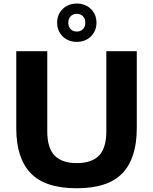

<svg xmlns="http://www.w3.org/2000/svg" viewBox="-20 -1020 837 1050"><path d="M400 9.5Q226.5 9.5 147.8 -73Q69 -155.5 69 -317.5V-740H238.5V-302Q238.5 -210.5 278.8 -169.2Q319 -128 400 -128Q481.5 -128 521.5 -169.2Q561.5 -210.5 561.5 -302V-740H728V-317.5Q728 -155.5 649.8 -73Q571.5 9.5 400 9.5ZM400 -791Q353.5 -791 323 -820.8Q292.5 -850.5 292.5 -896Q292.5 -941.5 323 -971Q353.5 -1000.5 400 -1000.5Q446.5 -1000.5 477 -971Q507.5 -941.5 507.5 -896Q507.5 -850.5 477 -820.8Q446.5 -791 400 -791ZM400 -847.5Q420.5 -847.5 433.5 -860.5Q446.5 -873.5 446.5 -896Q446.5 -918 433.5 -931.2Q420.5 -944.5 400 -944.5Q379.5 -944.5 366.5 -931.2Q353.5 -918 353.5 -896Q353.5 -873.5 366.5 -860.5Q379.5 -847.5 400 -847.5Z"/></svg>

Font: Encode Sans SemiExpanded SemiExpanded
Style: Bold
Weight: 700
Width: 6
Designer: Multiple Designers
Foundry: Impallari Type
Version: Version 3.000; ttfautohint (v1.8.3) -l 8 -r 50 -G 200 -x 14 